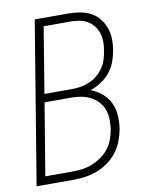

<svg xmlns="http://www.w3.org/2000/svg" viewBox="-83 -796 666 857"><g transform="rotate(-10 250.0 -367.5)"><path d="M13 0 134 -735H290Q316 -735 342 -730Q368 -725 389.5 -713Q411 -701 426 -682Q441 -663 449.5 -639.5Q458 -616 458.5 -589.5Q459 -563 454 -536Q450 -511 440.5 -486Q431 -461 413.5 -440Q396 -419 373 -404Q350 -389 325 -381Q353 -370 375.5 -351Q398 -332 410.5 -306Q423 -280 425 -249Q427 -218 422 -186Q417 -160 407 -133.5Q397 -107 379.5 -84.5Q362 -62 338.5 -45Q315 -28 288.5 -18Q262 -8 235.5 -4Q209 0 182 0ZM119 -400H243Q262 -400 282 -403Q302 -406 321.5 -414Q341 -422 357.5 -435.5Q374 -449 386 -466Q398 -483 404.5 -502.5Q411 -522 414 -542Q418 -562 418 -582.5Q418 -603 412.5 -621.5Q407 -640 395 -655.5Q383 -671 366.5 -681Q350 -691 330 -694.5Q310 -698 290 -698H168ZM59 -37H182Q204 -37 226.5 -40Q249 -43 271 -51.5Q293 -60 313 -74Q333 -88 348 -107Q363 -126 371 -148Q379 -170 383 -193Q386 -216 385.5 -239Q385 -262 377.5 -282.5Q370 -303 355 -319Q340 -335 320.5 -345Q301 -355 279 -359Q257 -363 234 -363H113Z"/></g></svg>

Font: Iosevka Extralight Oblique
Style: Regular
Weight: 200
Italic angle: -9°
Monospace: yes
Designer: Belleve Invis
Foundry: Belleve Invis
Version: Version 32.5.0; ttfautohint (v1.8.4)